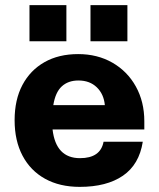

<svg xmlns="http://www.w3.org/2000/svg" viewBox="-20 -721 620 749"><path d="M333 -701H477V-560H333ZM95 -701H239V-560H95ZM37 -252Q37 -332 67.5 -389.5Q98 -447 153.5 -478.5Q209 -510 285 -510Q360 -510 418.5 -476.5Q477 -443 510 -383.5Q543 -324 543 -248V-216H185Q198 -104 292 -104Q372 -104 384 -168H537Q523 -79 459.5 -35.5Q396 8 291 8Q213 8 156 -23.5Q99 -55 68 -113.5Q37 -172 37 -252ZM286 -407Q246 -407 221 -384Q196 -361 188 -311H389Q385 -354 357.5 -380.5Q330 -407 286 -407Z"/></svg>

Font: Overused Grotesk
Style: Bold
Weight: 700
Version: Version 0.003